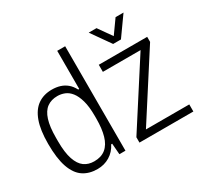

<svg xmlns="http://www.w3.org/2000/svg" viewBox="-149 -931 1219 1151"><g transform="rotate(-30 460.0 -355.5)"><path d="M221 12Q163 12 122.5 -15.5Q82 -43 60.5 -104.5Q39 -166 39 -267Q39 -362 60.5 -421.5Q82 -481 122.5 -509.5Q163 -538 220 -538Q251 -538 276.5 -530Q302 -522 322.5 -505Q343 -488 358 -459H365V-723H420V0H378L372 -76H365Q344 -34 306 -11Q268 12 221 12ZM227 -38Q276 -38 306.5 -63Q337 -88 351 -136.5Q365 -185 365 -255V-272Q365 -337 353 -379Q341 -421 322 -445Q303 -469 279 -478.5Q255 -488 230 -488Q187 -488 157.5 -466.5Q128 -445 113 -398Q98 -351 98 -275V-251Q98 -173 114 -126Q130 -79 158.5 -58.5Q187 -38 227 -38ZM517 0V-37L800 -477H539V-526H874V-491L590 -49H890V0ZM583 -723H637L718 -608H687L769 -723H824L730 -591H676Z"/></g></svg>

Font: Archivo SemiCondensed ExtraLight
Style: Regular
Weight: 250
Width: 4
Designer: Hector Gatti
Foundry: Omnibus-Type
Version: Version 2.001